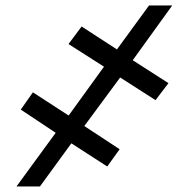

<svg xmlns="http://www.w3.org/2000/svg" viewBox="-20 -675 665 695"><path d="M415 -394.5 285.2 -218.8 413.1 -134.8 368.2 -72.3 238.3 -156.2 124.5 0H39.6L181.6 -194.3L55.2 -278.3L99.1 -340.8L228.5 -256.8L356.4 -433.6L228 -515.6L275.4 -579.1L403.3 -496.1L519.5 -655.3H603.5L460.4 -457L589.8 -374L543 -312.5Z"/></svg>

Font: Inter 18pt
Style: Italic
Weight: 400
Italic angle: -9.3988°
Designer: Rasmus Andersson
Foundry: rsms
Version: Version 4.001;git-66647c0bb